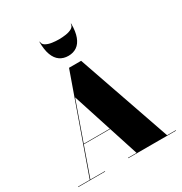

<svg xmlns="http://www.w3.org/2000/svg" viewBox="-229 -1195 1288 1361"><g transform="rotate(-30 415.0 -514.5)"><path d="M198.5 -243V-246.5H453V-243ZM480 -765 744 -3.5H815V0H424V-3.5H494L313.5 -562L116 -3.5H235V0H15V-3.5H111L381 -765ZM421 -840Q381 -840 351.8 -860Q322.5 -880 306.8 -921.8Q291 -963.5 291 -1029H294.5Q294.5 -1007 315 -995.2Q335.5 -983.5 364.8 -979.2Q394 -975 421 -975Q448 -975 477.2 -979.2Q506.5 -983.5 527 -995.2Q547.5 -1007 547.5 -1029H551Q551 -963.5 535.2 -921.8Q519.5 -880 490.2 -860Q461 -840 421 -840Z"/></g></svg>

Font: Bodoni Moda 48pt Black
Style: Regular
Weight: 900
Designer: Owen Earl
Foundry: indestructible type
Version: Version 2.004